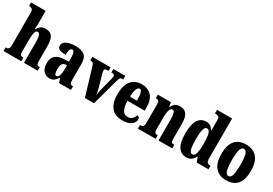

<svg xmlns="http://www.w3.org/2000/svg" viewBox="34 -1682 3718 2614"><g transform="rotate(30 1893.0 -375.0)"><path d="M18 0V-56H21Q45 -56 61.5 -68Q78 -80 78 -124V-645Q78 -671 67.5 -683.5Q57 -696 45 -700Q33 -704 26 -704H13V-760H242V-599Q242 -562 240.5 -527.5Q239 -493 237 -472H244Q259 -501 286 -525.5Q313 -550 368 -550Q438 -550 470.5 -504Q503 -458 503 -357V-126Q503 -80 513.5 -68Q524 -56 552 -56H555V0H340V-325Q340 -389 329.5 -424Q319 -459 293 -459Q271 -459 260 -437Q249 -415 245.5 -380Q242 -345 242 -306V-121Q242 -79 254 -67.5Q266 -56 294 -56H297V0Z M742 10Q688 10 649 -30Q610 -70 610 -154Q610 -236 656 -274.5Q702 -313 794 -317L862 -320V-374Q862 -486 819 -486Q800 -486 788 -458.5Q776 -431 776 -378Q709 -378 677 -394Q645 -410 645 -446Q645 -482 671 -505Q697 -528 739.5 -539Q782 -550 833 -550Q929 -550 977 -512Q1025 -474 1025 -380V-126Q1025 -86 1036 -71Q1047 -56 1075 -56H1078V0H891L871 -64H862Q834 -24 810 -7Q786 10 742 10ZM808 -64Q833 -64 848 -99Q863 -134 863 -191V-265L838 -262Q803 -258 789.5 -230.5Q776 -203 776 -150Q776 -109 784 -86.5Q792 -64 808 -64Z M1167 -434Q1158 -462 1146 -471Q1134 -480 1105 -480V-536H1392V-480H1363Q1344 -480 1336.5 -472Q1329 -464 1329 -450Q1329 -438 1331.5 -427Q1334 -416 1337 -406L1390 -218Q1407 -156 1411 -110Q1415 -130 1418 -152Q1421 -174 1427 -196L1478 -394Q1483 -411 1485.5 -423.5Q1488 -436 1488 -451Q1488 -463 1480 -471.5Q1472 -480 1453 -480H1436V-536H1623V-480H1601Q1585 -480 1574.5 -465.5Q1564 -451 1553 -409L1441 0H1298Z M1888 10Q1770 10 1712.5 -62.5Q1655 -135 1655 -265Q1655 -406 1713.5 -478Q1772 -550 1878 -550Q1976 -550 2032.5 -488.5Q2089 -427 2089 -308V-257H1819Q1821 -158 1848.5 -112.5Q1876 -67 1930 -67Q1973 -67 1998 -92.5Q2023 -118 2037 -155Q2052 -151 2062.5 -139Q2073 -127 2073 -109Q2073 -82 2054.5 -54.5Q2036 -27 1995.5 -8.5Q1955 10 1888 10ZM1929 -322Q1930 -398 1918.5 -440.5Q1907 -483 1882 -483Q1856 -483 1838.5 -441.5Q1821 -400 1821 -322Z M2131 0V-56H2135Q2164 -56 2178 -68Q2192 -80 2192 -124V-416Q2192 -457 2179 -468.5Q2166 -480 2139 -480H2135V-536H2341L2352 -467H2356Q2372 -503 2399.5 -526.5Q2427 -550 2482 -550Q2549 -550 2583 -504Q2617 -458 2617 -357V-126Q2617 -80 2627.5 -68Q2638 -56 2666 -56H2670V0H2455V-325Q2455 -389 2446 -424.5Q2437 -460 2410 -460Q2389 -460 2377 -438Q2365 -416 2360 -381Q2355 -346 2355 -306V-121Q2355 -79 2367.5 -67.5Q2380 -56 2408 -56H2411V0Z M2893 10Q2811 10 2766.5 -56.5Q2722 -123 2722 -267Q2722 -412 2766.5 -480Q2811 -548 2890 -548Q2936 -548 2963 -527.5Q2990 -507 3007 -476H3011Q3010 -499 3010 -529Q3010 -559 3010 -588V-643Q3010 -684 2990.5 -694Q2971 -704 2944 -704H2936V-760H3173V-135Q3173 -89 3187.5 -72.5Q3202 -56 3233 -56H3240V0H3056L3027 -75H3022Q3003 -35 2972 -12.5Q2941 10 2893 10ZM2944 -66Q2982 -66 2996 -117.5Q3010 -169 3010 -269Q3010 -368 2996.5 -421Q2983 -474 2945 -474Q2913 -474 2899.5 -421Q2886 -368 2886 -268Q2886 -167 2899.5 -116.5Q2913 -66 2944 -66Z M3518 10Q3410 10 3348.5 -59.5Q3287 -129 3287 -270Q3287 -550 3521 -550Q3628 -550 3690 -480.5Q3752 -411 3752 -270Q3752 10 3518 10ZM3520 -56Q3558 -56 3572.5 -110.5Q3587 -165 3587 -270Q3587 -376 3572 -429.5Q3557 -483 3519 -483Q3482 -483 3467.5 -429.5Q3453 -376 3453 -270Q3453 -165 3468 -110.5Q3483 -56 3520 -56Z"/></g></svg>

Font: Noto Serif ExtraCondensed Black
Style: Regular
Weight: 900
Width: 2
Designer: Monotype Design Team
Foundry: Monotype Imaging Inc.
Version: Version 2.015; ttfautohint (v1.8.4.7-5d5b)